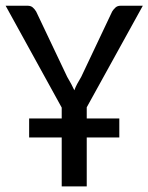

<svg xmlns="http://www.w3.org/2000/svg" viewBox="-20 -662 527 682"><path d="M199.2 -241.2V-279.8L0 -641.6H78.1Q89.4 -641.6 96.2 -635.7Q103 -629.9 108.4 -621.1L218.8 -388.7Q227.1 -374.5 233.2 -363.3Q239.3 -352.1 244.1 -341.3Q248 -352.5 254.2 -364Q260.3 -375.5 268.6 -389.2L378.4 -621.1Q382.8 -628.4 389.9 -635Q397 -641.6 408.2 -641.6H487.3L288.1 -280.8V-241.2H403.8V-173.8H288.1V0H199.2V-173.8H83.5V-241.2Z"/></svg>

Font: Carlito
Style: Regular
Weight: 400
Designer: Lukasz Dziedzic
Foundry: tyPoland Lukasz Dziedzic
Version: Version 1.103; Beta1; all basic design good, some composites